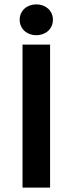

<svg xmlns="http://www.w3.org/2000/svg" viewBox="-20 -858 332 878"><path d="M209 0V-654H83V0ZM222 -768C222 -809 189 -838 146 -838C103 -838 70 -809 70 -768C70 -726 103 -697 146 -697C189 -697 222 -726 222 -768Z"/></svg>

Font: Falling Sky
Style: Med
Weight: 500
Designer: Paul D. Hunt
Foundry: Adobe Systems Incorporated
Version: Version 1.02